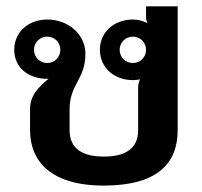

<svg xmlns="http://www.w3.org/2000/svg" viewBox="-20 -570 640 607"><path d="M441.7 -550V-516.7C441.7 -510 443.3 -503.3 445.8 -496.7C432.5 -504.2 416.7 -508.3 400 -508.3C343.3 -508.3 295.8 -470.8 295.8 -412.5C295.8 -354.2 343.3 -316.7 400 -316.7C407.5 -316.7 415 -317.5 422.5 -319.2C419.2 -311.7 416.7 -302.5 416.7 -291.7V-158.3C416.7 -99.2 375 -75 308.3 -75C241.7 -75 200 -99.2 200 -158.3V-225C200 -303.3 250 -319.2 250 -400C250 -461.7 195.8 -508.3 129.2 -508.3C72.5 -508.3 25 -470.8 25 -412.5C25 -354.2 72.5 -320.8 129.2 -320.8H133.3C105 -296.7 75 -270.8 75 -225V-158.3C75 -62.5 138.3 16.7 308.3 16.7C478.3 16.7 541.7 -54.2 541.7 -158.3V-550ZM400 -454.2C423.3 -454.2 441.7 -435.8 441.7 -412.5C441.7 -389.2 423.3 -370.8 400 -370.8C376.7 -370.8 358.3 -389.2 358.3 -412.5C358.3 -435.8 376.7 -454.2 400 -454.2ZM129.2 -370.8C105.8 -370.8 87.5 -389.2 87.5 -412.5C87.5 -435.8 105.8 -454.2 129.2 -454.2C152.5 -454.2 170.8 -435.8 170.8 -412.5C170.8 -389.2 152.5 -370.8 129.2 -370.8Z"/></svg>

Font: BoonHome
Style: Bold
Weight: 700
Designer: Sungsit Sawaiwan
Foundry: Sungsit Sawaiwan
Version: Version 0.2